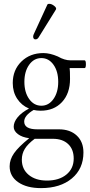

<svg xmlns="http://www.w3.org/2000/svg" viewBox="-20 -699 464 992"><path d="M180.2 -506.8Q174.3 -496.6 165.3 -495.6Q156.2 -494.6 152.8 -502.2Q149.4 -509.8 153.8 -521L224.1 -673.8Q225.6 -679.2 234.9 -679.2Q246.6 -679.2 260 -668.7Q273.4 -658.2 269 -649.9ZM189.9 -127Q169.9 -127 153.8 -130.9Q105 -102.1 105 -70.8Q105 -30.8 172.9 -30.8H284.2Q342.3 -30.8 376.7 1.5Q411.1 33.7 411.1 88.9Q411.1 172.9 351.3 222.9Q291.5 272.9 191.9 272.9Q118.2 272.9 74 242.4Q29.8 211.9 29.8 160.2Q29.8 125.5 52.5 92.8Q75.2 60.1 130.9 15.1Q94.2 10.3 72.5 -6.1Q50.8 -22.5 50.8 -43.9Q50.8 -68.4 71 -93Q91.3 -117.7 129.9 -138.2Q91.3 -154.3 68.6 -189Q45.9 -223.6 45.9 -270Q45.9 -337.4 90.6 -381.1Q135.3 -424.8 204.1 -424.8Q238.3 -424.8 278.8 -407.2Q313.5 -387.2 344.2 -387.2H417Q423.8 -387.2 423.8 -367.2Q423.8 -347.2 417 -347.2H339.8Q341.8 -335.9 341.8 -291Q341.8 -216.3 300.3 -171.6Q258.8 -127 189.9 -127ZM193.8 -152.8Q231.9 -152.8 256.3 -187.5Q280.8 -222.2 280.8 -275.9Q280.8 -330.6 256.3 -364.7Q231.9 -398.9 193.8 -398.9Q155.3 -398.9 130.6 -364.3Q106 -329.6 106 -275.9Q106 -222.2 130.6 -187.5Q155.3 -152.8 193.8 -152.8ZM222.2 233.9Q285.2 233.9 323 202.9Q360.8 171.9 360.8 120.1Q360.8 72.3 332 45.2Q303.2 18.1 252.9 18.1H159.2Q123.5 44.9 108.2 70.1Q92.8 95.2 92.8 126Q92.8 175.3 128.4 204.6Q164.1 233.9 222.2 233.9Z"/></svg>

Font: Junicode SmCond Light
Style: Regular
Weight: 300
Width: 4
Designer: Peter S. Baker
Version: Version 2.206